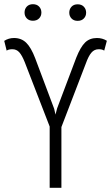

<svg xmlns="http://www.w3.org/2000/svg" viewBox="-29 -898 531 918"><path d="M434.6 -716.3Q460.4 -716.3 481.9 -703.1L469.2 -655.8Q460.9 -662.6 442.9 -662.6Q421.9 -662.6 408 -646.2Q394 -629.9 381.3 -594.2L264.6 -290.5V0H208.5V-293L89.4 -600.6Q76.2 -633.8 63 -648.2Q49.8 -662.6 30.3 -662.6Q11.2 -662.6 2.9 -655.8L-8.8 -702.6Q12.2 -716.3 38.1 -716.3Q73.2 -716.3 96.4 -693.6Q119.6 -670.9 139.2 -619.6L230 -377.9L236.3 -350.1L244.1 -379.9L335.9 -623Q356 -673.3 377.9 -694.8Q399.9 -716.3 434.6 -716.3ZM88.4 -837.9Q88.4 -855 99.1 -866.5Q109.9 -877.9 128.4 -877.9Q147 -877.9 158 -866.5Q168.9 -855 168.9 -837.9Q168.9 -821.3 158 -810.1Q147 -798.8 128.4 -798.8Q109.9 -798.8 99.1 -810.1Q88.4 -821.3 88.4 -837.9ZM302.2 -837.4Q302.2 -854.5 313 -866Q323.7 -877.4 342.3 -877.4Q360.8 -877.4 371.8 -866Q382.8 -854.5 382.8 -837.4Q382.8 -820.8 371.8 -809.6Q360.8 -798.3 342.3 -798.3Q323.7 -798.3 313 -809.6Q302.2 -820.8 302.2 -837.4Z"/></svg>

Font: Roboto Condensed Light
Style: Regular
Weight: 300
Designer: Google
Version: Version 2.134; 2016